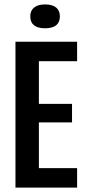

<svg xmlns="http://www.w3.org/2000/svg" viewBox="-20 -849 392 869"><path d="M50 0V-660H156V0ZM109 0V-88H329V0ZM109 -295V-379H306V-295ZM109 -572V-660H329V-572ZM184 -721Q151 -721 134 -734.5Q117 -748 117 -775Q117 -801 134.5 -815Q152 -829 184 -829Q217 -829 234 -815Q251 -801 251 -775Q251 -748 234 -734.5Q217 -721 184 -721Z"/></svg>

Font: Bricolage Grotesque 48pt Condensed Medium
Style: Regular
Weight: 500
Width: 3
Designer: Mathieu Triay
Foundry: Atelier Triay
Version: Version 1.001;gftools[0.9.33.dev8+g029e19f]